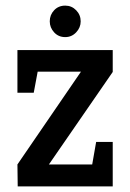

<svg xmlns="http://www.w3.org/2000/svg" viewBox="-20 -663 464 683"><path d="M43 0 42 -78 268 -408H114L100 -333H42V-485H381V-407L154 -78H308L322 -158H381V0ZM212 -531Q188 -531 172.5 -548Q157 -565 157 -587Q157 -610 172.5 -626.5Q188 -643 212 -643Q235 -643 251 -626.5Q267 -610 267 -587Q267 -565 251 -548Q235 -531 212 -531Z"/></svg>

Font: Kreon Light
Style: Regular
Weight: 400
Version: Version 2.002